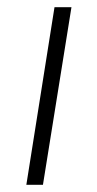

<svg xmlns="http://www.w3.org/2000/svg" viewBox="-20 -512 269 532"><path d="M53 0 131 -492H178L99 0Z"/></svg>

Font: Nunito Sans 7pt Condensed ExtraLight
Style: Italic
Weight: 250
Width: 3
Italic angle: -9°
Designer: Vernon Adams
Foundry: Vernon Adams
Version: Version 3.101;gftools[0.9.27]